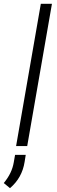

<svg xmlns="http://www.w3.org/2000/svg" viewBox="-56 -770 298 1012"><path d="M217.8 -750H159.2L28.8 0H87.4ZM-3.4 221.7C39.1 185.5 64.9 139.6 73.7 83.5L79.6 46.4H23.4L16.6 85.4C10.3 124 -7.3 160.2 -36.1 194.8Z"/></svg>

Font: Roboto Light
Style: Italic
Weight: 300
Italic angle: -12°
Designer: Google
Version: Version 2.137; 2017